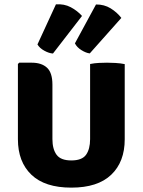

<svg xmlns="http://www.w3.org/2000/svg" viewBox="-20 -844 653 879"><path d="M551 -206.5Q551 -103 489.2 -44Q427.5 15 306.5 15Q185.5 15 123.8 -44Q62 -103 62 -206.5V-551L68 -557H125Q170.5 -557 195.2 -534Q220 -511 220 -456.5V-207Q220 -161.5 239 -135.5Q258 -109.5 306.5 -109.5Q355.5 -109.5 374 -135.5Q392.5 -161.5 392.5 -207V-551Q412.5 -555 433.5 -556Q454.5 -557 470 -557Q484 -557 508 -555.8Q532 -554.5 551 -550.5ZM236 -824Q273.5 -827 303.8 -811Q334 -795 355.5 -771L222.5 -599Q204.5 -600 183 -611.8Q161.5 -623.5 151.5 -640.5ZM419.5 -823.5Q457 -824 486.5 -805.8Q516 -787.5 535.5 -762L391 -599.5Q373.5 -601.5 352.8 -614.5Q332 -627.5 323 -645.5Z"/></svg>

Font: Signika SC
Style: Bold
Weight: 700
Designer: Anna Giedryś
Foundry: Anna Giedryś
Version: Version 2.000; ttfautohint (v1.8.3) -l 8 -r 50 -G 200 -x 9 -